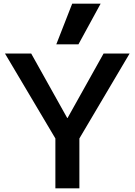

<svg xmlns="http://www.w3.org/2000/svg" viewBox="-20 -1020 730 1040"><path d="M280 0V-270L7 -730H149L344 -381H346L541 -730H682L410 -270V0ZM405 -780H285L371 -1000H525Z"/></svg>

Font: M PLUS 2 Thin SemiBold
Style: Regular
Weight: 600
Version: Version 1.001